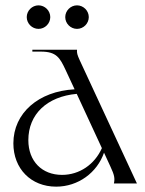

<svg xmlns="http://www.w3.org/2000/svg" viewBox="-20 -686 542 718"><path d="M406 0H492L278 -461C269 -481 267 -488 268 -500H101V-493H133C191 -493 204 -470 225 -425L259 -352C124 -345 30 -263 30 -150C30 -55 96 12 190 12C272 12 343 -40 369 -115L393 -63C408 -31 410 -19 406 0ZM124 -578C148 -578 168 -598 168 -622C168 -646 148 -666 124 -666C100 -666 80 -646 80 -622C80 -598 100 -578 124 -578ZM268 -578C292 -578 312 -598 312 -622C312 -646 292 -666 268 -666C244 -666 224 -646 224 -622C224 -598 244 -578 268 -578ZM86 -162C86 -259 156 -325 267 -335L361 -132C334 -71 277 -32 212 -32C137 -32 86 -83 86 -162Z"/></svg>

Font: Sinistre
Style: Regular
Weight: 400
Designer: Jules Durand
Foundry: Collletttivo
Version: Version 69.420;Glyphs 3.2 (3217)